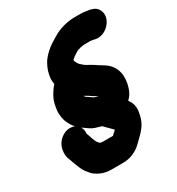

<svg xmlns="http://www.w3.org/2000/svg" viewBox="-264 -978 1388 1504"><g transform="rotate(-30 429.5 -226.0)"><path d="M679.6 -38C711.9 -67.2 730.9 -104.6 742.1 -161C744.4 -172.3 745.7 -183.7 745.9 -195L746.9 -210C749 -271.8 720 -323.3 683.5 -353C659.1 -373.7 624.5 -389.1 598.7 -409L579 -421C570.1 -426.3 561.4 -431.3 553 -436L531.4 -448C515.1 -457.1 502.6 -472.4 488.6 -484C481.7 -492.6 477.1 -501.5 472.2 -512C471.2 -514.2 468.4 -517.9 469 -521C469.1 -521.7 468.9 -522 468.2 -522L469.6 -529C470.5 -530.3 471.1 -531.7 471.4 -533C487.4 -546.3 493.5 -550.8 510.2 -562C520.6 -568.1 530.2 -572.9 539.6 -579C558.1 -584.8 575.6 -589.5 598.2 -592H659.2C671 -590.3 692.5 -586.7 701.6 -584C793.2 -567.1 889.8 -672.7 849.3 -755.5C834.9 -785.1 813.2 -796.4 780.7 -805C755.2 -808.3 725.7 -815 695.7 -815H632.7C560.1 -811.6 494.2 -790.7 443.5 -759C416.5 -742.4 387.4 -725.9 363.1 -707C331.6 -680.7 295.5 -647.9 276.6 -609C263.5 -585.6 252.5 -558.4 246.4 -528L243.6 -514C238.6 -488.7 240 -462 245.2 -442C228.7 -426 213.4 -401.3 200.1 -381C180.4 -350 168.7 -316 162.5 -273C155.5 -238.2 158.7 -214.1 162.3 -187L168.7 -159C175.4 -136.9 194.8 -102.7 209 -85L218.6 -73C205.8 -79 191.7 -82 176.4 -82C116.4 -82 56 -30.3 44 30L42.6 37C34.9 75.7 40.5 104.5 52 130C55 139.7 58.6 144.1 61.1 155C64.4 165 68.1 175 72.1 185C83.3 213.1 94.8 246 112.5 268L125.3 284C135.7 298.7 146.2 309.7 156.7 317C190.2 341.7 234 363 295.5 363H402.5C461.4 363 511.4 341.9 549.5 313C566.6 299.5 578.5 286.3 594.9 271C638.1 229.7 687.5 182.9 702.2 109L707 85C717.8 30.8 703.1 -8.6 679.6 -38ZM395.3 -247 413.3 -237C418.8 -234.3 424.2 -231.3 429.5 -228C447.8 -214.6 466.6 -202.4 487.1 -191C490.9 -189.7 493.9 -188 496.1 -186H492.1C484 -188.5 468.2 -192.2 460.1 -196C441.3 -207.5 426 -221.1 406.3 -232L406.5 -233C401.5 -237.8 398.8 -240.7 395.3 -247ZM439 140H340L338.2 139C329.6 139 324.8 135.4 318.6 132L302.6 112C302.2 110.7 301.8 109.7 301.2 109L295.6 97C293.2 89 290 80.3 285.8 71C279.9 54.4 275.4 36.5 268.6 22C271.3 -1.3 267.1 -22 256 -40C260.7 -36.7 265.7 -33.3 271 -30C293.4 -14.7 317.3 5.3 346 15C363.3 21.7 389.4 26.9 406.4 33C407.5 34.3 408.2 35.7 408.6 37C423.4 53.8 444.8 73.1 460.2 89L475.2 104C475.9 104 476.2 104.3 476 105C466.2 115.4 450 129.8 439 140Z"/></g></svg>

Font: Smoothie
Style: BlkIt
Weight: 900
Foundry: Cannot Into Space Fonts
Version: Version 0.8